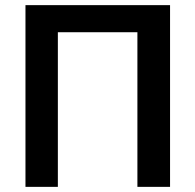

<svg xmlns="http://www.w3.org/2000/svg" viewBox="-20 -727 760 747"><path d="M641.6 0H514.6V-601.6H205.1V0H79.1V-707H641.6Z"/></svg>

Font: Pretendard SemiBold
Style: Regular
Weight: 600
Designer: Base glyphs from Inter by Rasmus Andersson; Hangeul glyphs from Noto Sans CJK(Source Han Sans) by Jang Soo-young and Kan
Foundry: Kil Hyung-jin
Version: Version 1.309